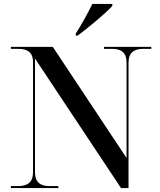

<svg xmlns="http://www.w3.org/2000/svg" viewBox="-20 -951 810 971"><path d="M363 -781V-771H373C428 -812 517 -886 548 -921V-931H447C425 -886 391 -824 363 -781ZM35 0H275V-10H230C183 -10 157 -30 157 -80V-655L592 0H630V-634C630 -684 657 -704 704 -704H745V-714H506V-704H547C594 -704 620 -684 620 -635V-152L247 -714H35V-704H73C120 -704 147 -685 147 -638V-80C147 -30 120 -10 73 -10H35Z"/></svg>

Font: Noto Serif Display Medium
Style: Regular
Weight: 500
Designer: Monotype Design Team
Foundry: Monotype Imaging Inc.
Version: Version 2.009